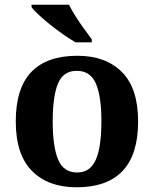

<svg xmlns="http://www.w3.org/2000/svg" viewBox="-20 -786 655 816"><path d="M305 10Q185 10 116 -59.5Q47 -129 47 -270Q47 -411 113 -480Q179 -549 309 -549Q429 -549 498 -480Q567 -411 567 -270Q567 -129 501 -59.5Q435 10 305 10ZM307 -53Q346 -53 368.5 -78Q391 -103 401 -151.5Q411 -200 411 -270Q411 -377 387.5 -431Q364 -485 306 -485Q249 -485 226.5 -431Q204 -377 204 -270Q204 -163 227 -108Q250 -53 307 -53ZM301 -606Q277 -620 249 -639.5Q221 -659 193.5 -681Q166 -703 144.5 -723Q123 -743 114 -756V-766H273Q284 -744 301 -717Q318 -690 337 -664Q356 -638 370 -619V-606Z"/></svg>

Font: Noto Rashi Hebrew
Style: Bold
Weight: 700
Version: Version 1.006